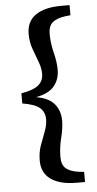

<svg xmlns="http://www.w3.org/2000/svg" viewBox="-59 -751 475 945"><g transform="rotate(-5 178.5 -278.0)"><path d="M48 -253V-303Q110 -314 134 -335Q158 -356 158 -390Q158 -419 146 -450Q134 -481 121.5 -516Q109 -551 109 -591Q109 -653 154 -684Q199 -715 280 -715H322V-665L295 -662Q252 -656 232 -638Q212 -620 212 -582Q212 -536 224 -489Q236 -442 236 -404Q236 -355 208 -322Q180 -289 118 -278Q180 -268 208 -234.5Q236 -201 236 -152Q236 -115 224 -67.5Q212 -20 212 26Q212 64 232 82Q252 100 295 106L322 109V159H280Q199 159 154 127.5Q109 96 109 35Q109 -6 121.5 -40.5Q134 -75 146 -106Q158 -137 158 -166Q158 -201 134 -222Q110 -243 48 -253Z"/></g></svg>

Font: Source Serif 4 SmText Semibold
Style: Regular
Weight: 600
Designer: Frank Grießhammer
Foundry: Adobe
Version: Version 4.005;hotconv 1.1.0;makeotfexe 2.6.0